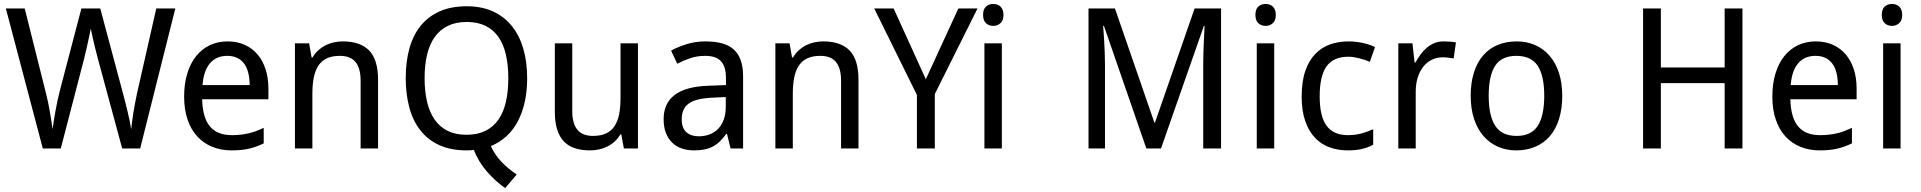

<svg xmlns="http://www.w3.org/2000/svg" viewBox="-20 -757 9796 979"><path d="M395 -713.9H491.2L603 -295.9Q610.4 -268.6 617.4 -241.2Q624.5 -213.9 630.6 -188.2Q636.7 -162.6 641.4 -139.6Q646 -116.7 648.9 -98.1Q650.9 -116.7 653.8 -138.7Q656.7 -160.6 660.6 -184.8Q664.6 -209 669.2 -234.1Q673.8 -259.3 679.2 -283.2L776.9 -713.9H874L694.8 0H603L479 -458Q472.2 -482.9 465.8 -509.3Q459.5 -535.6 454.1 -558.6Q448.2 -585.4 442.9 -610.8Q437.5 -585.9 432.1 -559.1Q427.2 -536.1 421.1 -508.8Q415 -481.4 408.2 -455.1L290 0H198.2L9.8 -713.9H106L214.8 -279.8Q220.7 -257.3 225.6 -233.2Q230.5 -209 234.6 -185.1Q238.8 -161.1 242.2 -138.9Q245.6 -116.7 248 -98.1Q250.5 -116.2 254.2 -140.1Q257.8 -164.1 262.7 -190.4Q267.6 -216.8 273.2 -243.9Q278.8 -271 285.2 -294.9Z M1160.6 9.8Q1106.9 9.8 1062.5 -8.3Q1018.1 -26.4 986.1 -61Q954.1 -95.7 936.5 -147Q918.9 -198.2 918.9 -264.2Q918.9 -330.6 935.1 -382.8Q951.2 -435.1 980.5 -471.4Q1009.8 -507.8 1050.5 -526.9Q1091.3 -545.9 1140.6 -545.9Q1189 -545.9 1227.5 -528.6Q1266.1 -511.2 1293 -479.7Q1319.8 -448.2 1334.2 -404.1Q1348.6 -359.9 1348.6 -306.2V-251H1010.7Q1013.2 -156.7 1050.5 -112.3Q1087.9 -67.9 1161.6 -67.9Q1186.5 -67.9 1207.8 -70.3Q1229 -72.8 1248.8 -77.4Q1268.6 -82 1287.1 -89.1Q1305.7 -96.2 1324.7 -105V-25.9Q1305.2 -16.6 1286.4 -9.8Q1267.6 -2.9 1247.8 1.5Q1228 5.9 1206.8 7.8Q1185.5 9.8 1160.6 9.8ZM1138.7 -472.2Q1083 -472.2 1050.5 -434.1Q1018.1 -396 1012.7 -323.2H1252.9Q1252.9 -356.4 1246.3 -384Q1239.7 -411.6 1225.8 -431.2Q1211.9 -450.7 1190.4 -461.4Q1168.9 -472.2 1138.7 -472.2Z M1818.8 0V-345.2Q1818.8 -408.7 1793.2 -440.4Q1767.6 -472.2 1712.9 -472.2Q1673.3 -472.2 1646.5 -459.5Q1619.6 -446.8 1603.3 -421.9Q1586.9 -397 1579.8 -360.8Q1572.8 -324.7 1572.8 -277.8V0H1483.9V-536.1H1556.2L1568.8 -463.9H1573.7Q1585.9 -484.9 1602.8 -500.2Q1619.6 -515.6 1639.6 -525.9Q1659.7 -536.1 1682.1 -541Q1704.6 -545.9 1728 -545.9Q1817.4 -545.9 1862.5 -499.3Q1907.7 -452.6 1907.7 -350.1V0Z M2668 -357.9Q2668 -293.9 2656 -238.8Q2644 -183.6 2620.8 -139.4Q2597.7 -95.2 2563 -63Q2528.3 -30.8 2482.9 -12.2Q2503.9 33.7 2537.4 68.6Q2570.8 103.5 2614.7 132.8L2555.7 202.1Q2505.4 166.5 2463.1 118.2Q2420.9 69.8 2396 7.8Q2387.7 8.8 2377.7 9.3Q2367.7 9.8 2358.9 9.8Q2279.3 9.8 2220.9 -16.6Q2162.6 -43 2124.3 -91.3Q2085.9 -139.6 2067.4 -207.8Q2048.8 -275.9 2048.8 -358.9Q2048.8 -441.9 2067.4 -509.5Q2085.9 -577.1 2124.5 -625Q2163.1 -672.9 2221.7 -699Q2280.3 -725.1 2359.9 -725.1Q2435.5 -725.1 2492.9 -699Q2550.3 -672.9 2589.4 -624.8Q2628.4 -576.7 2648.2 -509Q2668 -441.4 2668 -357.9ZM2145 -357.9Q2145 -291 2157.7 -237.5Q2170.4 -184.1 2196.5 -146.7Q2222.7 -109.4 2262.9 -89.6Q2303.2 -69.8 2358.9 -69.8Q2414.6 -69.8 2454.8 -89.6Q2495.1 -109.4 2521.2 -146.7Q2547.4 -184.1 2559.6 -237.5Q2571.8 -291 2571.8 -357.9Q2571.8 -425.3 2559.6 -478.5Q2547.4 -531.7 2521.5 -568.6Q2495.6 -605.5 2455.6 -625.2Q2415.5 -645 2359.9 -645Q2304.2 -645 2263.7 -625.2Q2223.1 -605.5 2196.8 -568.6Q2170.4 -531.7 2157.7 -478.5Q2145 -425.3 2145 -357.9Z M3161.1 0 3147.9 -71.8H3143.1Q3130.9 -50.8 3114 -35.4Q3097.2 -20 3077.1 -10Q3057.1 0 3034.7 4.9Q3012.2 9.8 2988.8 9.8Q2944.3 9.8 2910.6 -1.5Q2877 -12.7 2854.5 -36.6Q2832 -60.5 2820.6 -97.7Q2809.1 -134.8 2809.1 -186V-536.1H2897.9V-190.9Q2897.9 -127.4 2923.8 -95.7Q2949.7 -64 3003.9 -64Q3043.5 -64 3070.3 -76.7Q3097.2 -89.4 3113.5 -114Q3129.9 -138.7 3137 -174.8Q3144 -210.9 3144 -257.8V-536.1H3232.9V0Z M3705.1 0 3687 -74.2H3683.1Q3667 -52.2 3650.9 -36.4Q3634.8 -20.5 3615.7 -10.3Q3596.7 0 3573.2 4.9Q3549.8 9.8 3519 9.8Q3485.4 9.8 3457 0.2Q3428.7 -9.3 3408 -29.1Q3387.2 -48.8 3375.5 -78.9Q3363.8 -108.9 3363.8 -149.9Q3363.8 -230 3420.2 -272.9Q3476.6 -315.9 3591.8 -319.8L3681.6 -323.2V-356.9Q3681.6 -389.6 3674.6 -411.6Q3667.5 -433.6 3654.1 -447Q3640.6 -460.4 3620.8 -466.3Q3601.1 -472.2 3575.7 -472.2Q3535.2 -472.2 3500.2 -460.4Q3465.3 -448.7 3433.1 -432.1L3401.9 -499Q3438 -518.6 3482.4 -532.2Q3526.9 -545.9 3575.7 -545.9Q3625.5 -545.9 3661.9 -535.9Q3698.2 -525.9 3721.9 -504.2Q3745.6 -482.4 3757.3 -448.7Q3769 -415 3769 -367.2V0ZM3542 -62Q3571.8 -62 3597.2 -71.3Q3622.6 -80.6 3641.1 -99.4Q3659.7 -118.2 3670.2 -146.7Q3680.7 -175.3 3680.7 -213.9V-262.2L3610.8 -258.8Q3566.9 -256.8 3537.1 -249Q3507.3 -241.2 3489.5 -227.3Q3471.7 -213.4 3463.9 -193.6Q3456.1 -173.8 3456.1 -148.9Q3456.1 -104 3479.7 -83Q3503.4 -62 3542 -62Z M4268.6 0V-345.2Q4268.6 -408.7 4242.9 -440.4Q4217.3 -472.2 4162.6 -472.2Q4123 -472.2 4096.2 -459.5Q4069.3 -446.8 4053 -421.9Q4036.6 -397 4029.5 -360.8Q4022.5 -324.7 4022.5 -277.8V0H3933.6V-536.1H4005.9L4018.6 -463.9H4023.4Q4035.6 -484.9 4052.5 -500.2Q4069.3 -515.6 4089.4 -525.9Q4109.4 -536.1 4131.8 -541Q4154.3 -545.9 4177.7 -545.9Q4267.1 -545.9 4312.3 -499.3Q4357.4 -452.6 4357.4 -350.1V0Z M4700.7 -353 4866.7 -713.9H4964.4L4746.6 -277.8V0H4655.3V-272.9L4437.5 -713.9H4536.6Z M5088.4 0H4999.5V-536.1H5088.4ZM4992.7 -681.2Q4992.7 -710.4 5007.6 -723.6Q5022.5 -736.8 5044.4 -736.8Q5055.2 -736.8 5064.7 -733.6Q5074.2 -730.5 5081.3 -723.6Q5088.4 -716.8 5092.5 -706.3Q5096.7 -695.8 5096.7 -681.2Q5096.7 -652.8 5081.3 -638.9Q5065.9 -625 5044.4 -625Q5022.5 -625 5007.6 -638.7Q4992.7 -652.3 4992.7 -681.2Z M5825.2 0 5608.9 -625H5605Q5607.9 -588.9 5609.9 -553.2Q5611.8 -522.5 5613 -488.5Q5614.3 -454.6 5614.3 -426.8V0H5530.3V-713.9H5665L5866.2 -131.8H5869.1L6071.3 -713.9H6206.1V0H6115.2V-433.1Q6115.2 -458.5 6116.2 -491.2Q6117.2 -523.9 6118.7 -553.7Q6120.6 -588.4 6122.1 -624H6118.2L5899.9 0Z M6477.1 0H6388.2V-536.1H6477.1ZM6381.3 -681.2Q6381.3 -710.4 6396.2 -723.6Q6411.1 -736.8 6433.1 -736.8Q6443.8 -736.8 6453.4 -733.6Q6462.9 -730.5 6470 -723.6Q6477.1 -716.8 6481.2 -706.3Q6485.4 -695.8 6485.4 -681.2Q6485.4 -652.8 6470 -638.9Q6454.6 -625 6433.1 -625Q6411.1 -625 6396.2 -638.7Q6381.3 -652.3 6381.3 -681.2Z M6852.1 9.8Q6802.7 9.8 6759.8 -5.6Q6716.8 -21 6685.1 -54.4Q6653.3 -87.9 6635.3 -139.9Q6617.2 -191.9 6617.2 -265.1Q6617.2 -341.8 6635.7 -395.3Q6654.3 -448.7 6686.8 -482.2Q6719.2 -515.6 6762.7 -530.8Q6806.2 -545.9 6856 -545.9Q6894 -545.9 6930.4 -537.6Q6966.8 -529.3 6991.2 -517.1L6964.8 -441.9Q6953.6 -446.8 6939.9 -451.4Q6926.3 -456.1 6911.6 -459.7Q6897 -463.4 6882.8 -465.6Q6868.7 -467.8 6856 -467.8Q6779.3 -467.8 6744.1 -418.7Q6709 -369.6 6709 -266.1Q6709 -163.1 6744.4 -115.5Q6779.8 -67.9 6852.1 -67.9Q6891.6 -67.9 6923.6 -76.9Q6955.6 -85.9 6981.9 -98.1V-19Q6955.6 -4.9 6925.5 2.4Q6895.5 9.8 6852.1 9.8Z M7341.8 -545.9Q7356 -545.9 7373.5 -544.7Q7391.1 -543.5 7403.8 -541L7392.1 -459Q7378.4 -461.4 7364 -463.1Q7349.6 -464.8 7336.9 -464.8Q7306.2 -464.8 7280.8 -452.4Q7255.4 -439.9 7237.1 -416.7Q7218.8 -393.6 7208.7 -361.1Q7198.7 -328.6 7198.7 -289.1V0H7109.9V-536.1H7182.1L7192.9 -438H7196.8Q7209 -459 7222.9 -478.5Q7236.8 -498 7254.2 -512.9Q7271.5 -527.8 7293 -536.9Q7314.5 -545.9 7341.8 -545.9Z M7945.8 -269Q7945.8 -202.1 7929.4 -150.1Q7913.1 -98.1 7882.6 -62.7Q7852.1 -27.3 7808.6 -8.8Q7765.1 9.8 7710.9 9.8Q7660.6 9.8 7618.2 -8.8Q7575.7 -27.3 7544.7 -62.7Q7513.7 -98.1 7496.3 -150.1Q7479 -202.1 7479 -269Q7479 -335.4 7495.4 -387Q7511.7 -438.5 7542 -473.9Q7572.3 -509.3 7616 -527.6Q7659.7 -545.9 7713.9 -545.9Q7764.2 -545.9 7806.6 -527.6Q7849.1 -509.3 7880.1 -473.9Q7911.1 -438.5 7928.5 -387Q7945.8 -335.4 7945.8 -269ZM7570.8 -269Q7570.8 -167 7604.2 -115.5Q7637.7 -64 7712.9 -64Q7788.1 -64 7821 -115.5Q7854 -167 7854 -269Q7854 -371.1 7820.6 -421.6Q7787.1 -472.2 7711.9 -472.2Q7636.7 -472.2 7603.8 -421.6Q7570.8 -371.1 7570.8 -269Z M8864.7 0H8773.9V-333H8448.7V0H8357.9V-713.9H8448.7V-413.1H8773.9V-713.9H8864.7Z M9258.8 9.8Q9205.1 9.8 9160.6 -8.3Q9116.2 -26.4 9084.2 -61Q9052.2 -95.7 9034.7 -147Q9017.1 -198.2 9017.1 -264.2Q9017.1 -330.6 9033.2 -382.8Q9049.3 -435.1 9078.6 -471.4Q9107.9 -507.8 9148.7 -526.9Q9189.5 -545.9 9238.8 -545.9Q9287.1 -545.9 9325.7 -528.6Q9364.3 -511.2 9391.1 -479.7Q9418 -448.2 9432.4 -404.1Q9446.8 -359.9 9446.8 -306.2V-251H9108.9Q9111.3 -156.7 9148.7 -112.3Q9186 -67.9 9259.8 -67.9Q9284.7 -67.9 9305.9 -70.3Q9327.1 -72.8 9346.9 -77.4Q9366.7 -82 9385.3 -89.1Q9403.8 -96.2 9422.9 -105V-25.9Q9403.3 -16.6 9384.5 -9.8Q9365.7 -2.9 9345.9 1.5Q9326.2 5.9 9304.9 7.8Q9283.7 9.8 9258.8 9.8ZM9236.8 -472.2Q9181.2 -472.2 9148.7 -434.1Q9116.2 -396 9110.8 -323.2H9351.1Q9351.1 -356.4 9344.5 -384Q9337.9 -411.6 9324 -431.2Q9310.1 -450.7 9288.6 -461.4Q9267.1 -472.2 9236.8 -472.2Z M9670.9 0H9582V-536.1H9670.9ZM9575.2 -681.2Q9575.2 -710.4 9590.1 -723.6Q9605 -736.8 9627 -736.8Q9637.7 -736.8 9647.2 -733.6Q9656.7 -730.5 9663.8 -723.6Q9670.9 -716.8 9675 -706.3Q9679.2 -695.8 9679.2 -681.2Q9679.2 -652.8 9663.8 -638.9Q9648.4 -625 9627 -625Q9605 -625 9590.1 -638.7Q9575.2 -652.3 9575.2 -681.2Z"/></svg>

Font: WenQuanYi Micro Hei
Style: Regular
Weight: 400
Foundry: Ascender Corporation
Version: Version 0.2.0-beta